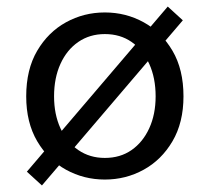

<svg xmlns="http://www.w3.org/2000/svg" viewBox="-20 -536 640 586"><path d="M300 12Q236 12 181.5 -18Q127 -48 93.5 -105Q60 -162 60 -242Q60 -324 93.5 -381Q127 -438 181.5 -468Q236 -498 300 -498Q364 -498 418.5 -468Q473 -438 506.5 -381Q540 -324 540 -242Q540 -162 506.5 -105Q473 -48 418.5 -18Q364 12 300 12ZM300 -54Q347 -54 381.5 -78Q416 -102 435.5 -144.5Q455 -187 455 -242Q455 -298 435.5 -341Q416 -384 381.5 -408Q347 -432 300 -432Q254 -432 219 -408Q184 -384 164.5 -341Q145 -298 145 -242Q145 -187 164.5 -144.5Q184 -102 219 -78Q254 -54 300 -54ZM108 30 62 -12 492 -516 538 -474Z"/></svg>

Font: Source Code Pro ExtraLight
Style: Regular
Weight: 200
Monospace: yes
Designer: Paul D. Hunt, Teo Tuominen
Foundry: Adobe
Version: Version 1.026;hotconv 1.1.0;makeotfexe 2.6.0